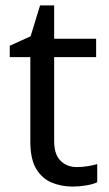

<svg xmlns="http://www.w3.org/2000/svg" viewBox="-20 -679 401 709"><path d="M264 -62Q284 -62 305 -65.5Q326 -69 339 -73V-6Q325 1 299 5.5Q273 10 249 10Q207 10 171.5 -4.5Q136 -19 114 -55Q92 -91 92 -156V-468H16V-510L93 -545L128 -659H180V-536H335V-468H180V-158Q180 -109 203.5 -85.5Q227 -62 264 -62Z"/></svg>

Font: Noto Sans Cypro Minoan
Style: Regular
Weight: 400
Designer: David Williams
Foundry: David Williams
Version: Version 1.503; ttfautohint (v1.8.4.7-5d5b)